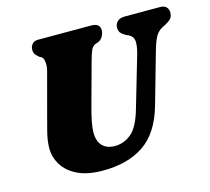

<svg xmlns="http://www.w3.org/2000/svg" viewBox="-103 -821 1047 957"><g transform="rotate(-15 421.0 -343.0)"><path d="M551.5 -237 629.5 -503.5Q640.5 -543 638.5 -567.5Q636.5 -592 612.5 -604L602.5 -608.5Q581 -620 573.5 -630.2Q566 -640.5 566.5 -657Q566.5 -674.5 579.5 -687.2Q592.5 -700 617.5 -700H799.5Q821.5 -700 832 -689Q842.5 -678 842.5 -661Q842.5 -639.5 831 -628Q819.5 -616.5 800.5 -607L791 -602.5Q764 -589.5 750.2 -565.2Q736.5 -541 724 -496L648 -229Q610.5 -98.5 527 -42.2Q443.5 14 315 14Q236.5 14 185.2 -10.8Q134 -35.5 108.8 -76.8Q83.5 -118 84.5 -167Q85 -201.5 95.8 -244.5Q106.5 -287.5 115.5 -319.5L173 -534.5Q180 -559.5 177.8 -581.2Q175.5 -603 166.5 -610L155.5 -615.5Q141 -627.5 135 -636.2Q129 -645 129.5 -661Q130 -676.5 140.5 -688.2Q151 -700 169 -700H445Q489.5 -700 489.5 -663.5Q489 -648 480.5 -632.5Q472 -617 456 -610.5L443 -606Q426.5 -599.5 419 -582.8Q411.5 -566 403 -535.5L344 -320Q330 -269 324 -238Q318 -207 317.5 -184Q317 -136.5 340 -112.8Q363 -89 404.5 -89Q451.5 -89 489.2 -120.5Q527 -152 551.5 -237Z"/></g></svg>

Font: Fraunces 9pt S050 Black
Style: Italic
Weight: 900
Italic angle: -16°
Version: Version 1.000; ttfautohint (v1.8.3)